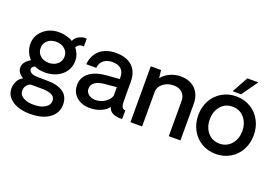

<svg xmlns="http://www.w3.org/2000/svg" viewBox="-126 -1139 2555 1774"><g transform="rotate(20 1151.0 -252.5)"><path d="M274.9 245.1Q167.5 247.1 100.1 205.1Q32.7 163.1 26.9 95.2Q22.9 56.6 40.5 17.1Q58.1 -22.5 96.2 -42Q72.8 -53.7 54.9 -76.2Q37.1 -98.6 37.1 -127Q37.1 -184.6 107.9 -224.1Q82 -248 65.9 -286.4Q49.8 -324.7 49.8 -366.2Q49.8 -445.3 111.6 -500.7Q173.3 -556.2 268.1 -556.2Q301.8 -556.2 339.1 -546.1Q376.5 -536.1 400.9 -520Q412.6 -553.7 450.7 -573Q488.8 -592.3 522.9 -586.9V-509.8Q499.5 -513.7 479.2 -504.9Q459 -496.1 451.2 -475.1Q494.1 -418.9 494.1 -360.8Q494.1 -272.9 431.4 -218.3Q368.7 -163.6 271 -161.1Q234.9 -160.6 206.3 -167.2Q177.7 -173.8 163.1 -183.1Q146 -176.3 137.7 -163.6Q129.4 -150.9 133.8 -137.2Q138.7 -121.1 158.9 -110.1Q179.2 -99.1 216.8 -99.1L326.2 -97.2Q411.1 -96.2 463.9 -62.7Q516.6 -29.3 524.9 36.1Q536.1 128.9 468 186.3Q399.9 243.7 274.9 245.1ZM387.2 -361.8Q387.2 -406.7 353.3 -435.3Q319.3 -463.9 268.1 -463.9Q217.8 -463.9 184.8 -435.1Q151.9 -406.2 151.9 -360.8Q151.9 -315.4 184.8 -286.1Q217.8 -256.8 268.1 -256.8Q319.8 -256.8 353.5 -286.1Q387.2 -315.4 387.2 -361.8ZM421.9 50.8Q415.5 -11.2 282.2 -11.2H184.1Q157.2 -4.4 142.1 18.3Q127 41 127 67.9Q127 108.4 166.7 131.6Q206.5 154.8 267.1 154.8Q343.8 154.8 385.7 125.7Q427.7 96.7 421.9 50.8Z M767.6 5.9Q687.5 5.9 636.5 -38.1Q585.4 -82 585.4 -155.8Q585.4 -230 644.3 -276.4Q703.1 -322.8 811.5 -331.1L937.5 -340.8V-356Q937.5 -411.6 907 -438.7Q876.5 -465.8 821.8 -465.8Q770 -465.8 736.3 -439.2Q702.6 -412.6 697.8 -363.8H599.6Q602.5 -401.9 616.9 -435.3Q631.3 -468.8 657.7 -496.3Q684.1 -523.9 727.1 -540Q770 -556.2 824.7 -556.2Q926.3 -556.2 983.9 -504.2Q1041.5 -452.1 1041.5 -354Q1041.5 -308.1 1042 -237.1Q1042.5 -166 1042.5 -159.2Q1042.5 -119.1 1053.5 -102.5Q1064.5 -85.9 1084.5 -86.9V0Q1063 0 1050.8 -1Q1031.7 -2.9 1017.6 -6.6Q1003.4 -10.3 988.8 -17.6Q974.1 -24.9 963.9 -38.1Q953.6 -51.3 947.8 -69.8Q924.8 -37.1 875 -15.6Q825.2 5.9 767.6 5.9ZM789.6 -82Q840.8 -82 883.3 -109.9Q925.8 -137.7 937.5 -176.8V-261.2L828.6 -251Q760.3 -245.6 728 -221.4Q695.8 -197.3 695.8 -160.2Q695.8 -124.5 723.6 -103.3Q751.5 -82 789.6 -82Z M1458.5 -557.1Q1550.8 -557.1 1604.5 -503.4Q1658.2 -449.7 1658.2 -356V0H1543.5V-342.8Q1543.5 -396 1512.5 -426Q1481.4 -456.1 1426.3 -456.1Q1367.7 -456.1 1324.5 -422.6Q1281.2 -389.2 1281.2 -336.9V0H1166.5V-549.8H1267.6L1276.4 -473.1Q1306.2 -511.7 1356 -534.4Q1405.8 -557.1 1458.5 -557.1Z M2043 -750H2150.9L2039.1 -591.8H1956.1ZM1732.9 -275.9Q1732.9 -354.5 1767.1 -418.9Q1801.3 -483.4 1864 -521.2Q1926.8 -559.1 2005.9 -559.1Q2085 -559.1 2147.7 -521.2Q2210.4 -483.4 2244.6 -418.9Q2278.8 -354.5 2278.8 -275.9Q2278.8 -197.8 2244.6 -133.3Q2210.4 -68.8 2147.5 -31Q2084.5 6.8 2005.9 6.8Q1927.2 6.8 1864.3 -31Q1801.3 -68.8 1767.1 -133.3Q1732.9 -197.8 1732.9 -275.9ZM2005.9 -95.2Q2076.7 -95.2 2121.3 -147Q2166 -198.7 2166 -275.9Q2166 -353.5 2121.3 -405.8Q2076.7 -458 2005.9 -458Q1934.1 -458 1890.1 -406Q1846.2 -354 1846.2 -275.9Q1846.2 -198.2 1890.4 -146.7Q1934.6 -95.2 2005.9 -95.2Z"/></g></svg>

Font: Oakes Grotesk Medium
Style: Regular
Weight: 500
Designer: Samuel Oakes
Foundry: Samuel Oakes
Version: Version 1.000;PS 001.000;hotconv 1.0.88;makeotf.lib2.5.64775